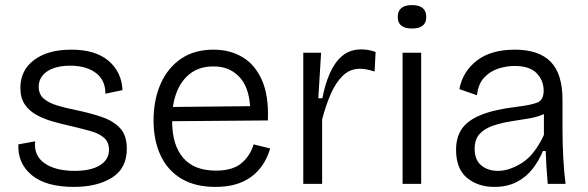

<svg xmlns="http://www.w3.org/2000/svg" viewBox="-20 -722 2308 754"><path d="M270 12Q161 12 105 -34Q49 -80 52 -155L118 -167Q112 -111 155 -81Q198 -51 273 -51Q337 -51 372.5 -73Q408 -95 408 -134Q408 -164 388.5 -181Q369 -198 335 -207.5Q301 -217 258 -227Q222 -235 187 -245Q152 -255 123 -271Q94 -287 77 -312.5Q60 -338 60 -377Q60 -446 114 -486.5Q168 -527 260 -527Q355 -527 406.5 -483Q458 -439 461 -368L394 -354Q394 -408 356 -436Q318 -464 256 -464Q198 -464 165 -441.5Q132 -419 132 -381Q132 -352 151.5 -335Q171 -318 204 -308Q237 -298 277 -290Q330 -279 376 -264Q422 -249 450 -220.5Q478 -192 478 -138Q478 -61 420 -24.5Q362 12 270 12Z M826 12Q746 12 692 -20.5Q638 -53 610.5 -112Q583 -171 583 -249Q583 -329 610.5 -392Q638 -455 690.5 -491Q743 -527 818 -527Q883 -527 932.5 -497.5Q982 -468 1009 -406.5Q1036 -345 1032 -249L656 -246Q656 -153 699 -102.5Q742 -52 828 -52Q893 -52 927.5 -80.5Q962 -109 976 -155L1041 -139Q1020 -67 966.5 -27.5Q913 12 826 12ZM818 -461Q754 -462 712 -420Q670 -378 659 -302L962 -305Q957 -383 917.5 -422.5Q878 -462 818 -461Z M1171 0V-515H1241L1230 -336H1246Q1256 -390 1275 -433.5Q1294 -477 1324 -502.5Q1354 -528 1399 -528Q1410 -528 1424 -526Q1438 -524 1455 -518L1451 -441Q1436 -446 1421.5 -449Q1407 -452 1394 -452Q1354 -452 1326 -424.5Q1298 -397 1278.5 -352Q1259 -307 1245 -253V0Z M1561 0V-515H1634V0ZM1598 -610Q1542 -610 1542 -655Q1542 -702 1598 -702Q1654 -702 1654 -655Q1654 -610 1598 -610Z M1921 12Q1857 12 1814 -23.5Q1771 -59 1771 -134Q1771 -182 1793 -215Q1815 -248 1866 -269.5Q1917 -291 2005 -302Q2064 -309 2089.5 -319Q2115 -329 2115 -366Q2115 -406 2087.5 -434.5Q2060 -463 2000 -463Q1970 -463 1938 -453Q1906 -443 1882 -418Q1858 -393 1853 -348L1784 -372Q1797 -441 1852.5 -484Q1908 -527 2002 -527Q2096 -527 2142.5 -479.5Q2189 -432 2189 -330V-207Q2189 -161 2192 -103Q2195 -45 2201 0H2131Q2128 -34 2126 -65Q2124 -96 2123 -129H2112Q2097 -92 2072 -59.5Q2047 -27 2009.5 -7.5Q1972 12 1921 12ZM1936 -51Q1980 -51 2029.5 -82Q2079 -113 2116 -192V-274Q2090 -262 2055 -256.5Q2020 -251 1983.5 -245Q1947 -239 1915 -228Q1883 -217 1863.5 -196Q1844 -175 1844 -137Q1844 -94 1870 -72.5Q1896 -51 1936 -51Z"/></svg>

Font: Bricolage Grotesque 12pt Light
Style: Regular
Weight: 300
Designer: Mathieu Triay
Foundry: Atelier Triay
Version: Version 1.001; ttfautohint (v1.8.4.7-5d5b);gftools[0.9.33.de